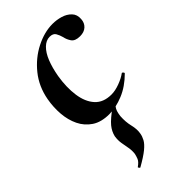

<svg xmlns="http://www.w3.org/2000/svg" viewBox="-207 -455 760 760"><g transform="rotate(-45 173.5 -75.0)"><path d="M160 13Q115 13 86.5 -6Q58 -25 43 -56Q28 -87 25 -125Q22 -163 29 -202Q40 -262 75.5 -306Q111 -350 159 -374.5Q207 -399 253 -399Q276 -399 298 -392.5Q320 -386 334.5 -371Q349 -356 347 -332Q346 -312 332.5 -299.5Q319 -287 296 -287Q269 -287 259 -301.5Q249 -316 246 -332Q242 -347 235 -359Q228 -371 209 -371Q189 -371 171.5 -354Q154 -337 142 -307Q130 -277 123 -237Q114 -182 120.5 -136Q127 -90 151.5 -63Q176 -36 221 -36Q242 -36 267.5 -45.5Q293 -55 309 -67Q311 -69 315 -65Q319 -61 317 -58Q280 -21 238.5 -4Q197 13 160 13ZM97 249Q96 250 92.5 245.5Q89 241 92 240Q109 228 113.5 216.5Q118 205 120 195Q122 178 119 161.5Q116 145 113 127.5Q110 110 113 90Q118 68 133.5 49Q149 30 192 -1Q197 -5 200.5 -1Q204 3 200 7Q193 16 190 25Q187 34 185 49Q183 80 189.5 106.5Q196 133 192 154Q190 167 182.5 181Q175 195 155.5 211Q136 227 97 249Z"/></g></svg>

Font: Cormorant Light
Style: Italic
Weight: 300
Italic angle: -10°
Designer: Christian Thalmann (Catharsis Fonts)
Foundry: Catharsis Fonts
Version: Version 4.000